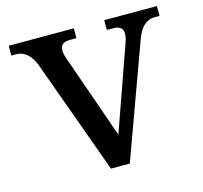

<svg xmlns="http://www.w3.org/2000/svg" viewBox="-102 -813 980 926"><g transform="rotate(-15 388.0 -350.0)"><path d="M134 -571 341 0H435L643 -571C662 -622 692 -651 733 -651H758V-700H495V-651H530C573 -651 585 -622 567 -571L418 -149L270 -571C252 -623 264 -651 309 -651H343V-700H18V-651H44C83 -651 116 -621 134 -571Z"/></g></svg>

Font: LT Superior Serif Semibold
Style: Regular
Weight: 600
Designer: Daniel Lyons
Foundry: LyonsType
Version: Version 2.120;FEAKit 1.0